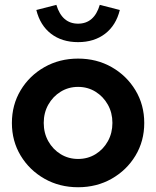

<svg xmlns="http://www.w3.org/2000/svg" viewBox="-20 -777 656 807"><path d="M308.2 10Q230 10 166.8 -25.9Q103.7 -61.8 66.8 -123Q30 -184.2 30 -260Q30 -336.2 66.7 -397.5Q103.4 -458.8 166.7 -494.8Q230 -530.7 308.1 -530.7Q386.5 -530.7 449.5 -494.8Q512.5 -458.8 549.4 -397.5Q586.3 -336.2 586.3 -260Q586.3 -184.2 549.5 -123Q512.6 -61.8 449.6 -25.9Q386.6 10 308.2 10ZM308.2 -108.9Q349.1 -108.9 381.8 -129.1Q414.5 -149.3 433.5 -183.6Q452.5 -217.9 452.5 -260.4Q452.5 -302.9 433.3 -337.1Q414.1 -371.3 381.4 -391.6Q348.6 -411.8 308.2 -411.8Q267.9 -411.8 235.1 -391.6Q202.2 -371.3 183 -337.1Q163.8 -302.9 163.8 -260.4Q163.8 -217.9 182.9 -183.6Q202.1 -149.3 234.9 -129.1Q267.8 -108.9 308.2 -108.9ZM308.2 -599.9Q240.3 -599.9 194.4 -635.2Q148.6 -670.6 132.7 -735L216.9 -756.6Q240.8 -677.5 308.2 -677.5Q341.9 -677.5 364.8 -697.3Q387.7 -717.2 399.4 -756.6L483.6 -735Q467.8 -670.6 421.8 -635.2Q375.7 -599.9 308.2 -599.9Z"/></svg>

Font: Red Hat Display
Style: Regular
Weight: 300
Designer: Pentagram, MCKL
Foundry: Pentagram, MCKL
Version: Version 1.023